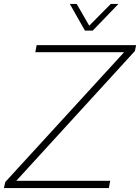

<svg xmlns="http://www.w3.org/2000/svg" viewBox="-40 -959 714 979"><path d="M-20 0 -13 -31 593 -693H140L147 -729H654L648 -699L43 -37H522L515 0ZM393 -803 316 -939H351L415 -828L525 -939H564L433 -803Z"/></svg>

Font: Mona Sans ExtraLight
Style: Italic
Weight: 200
Italic angle: -11.6951°
Designer: Deni Anggara
Foundry: GitHub
Version: Version 2.000